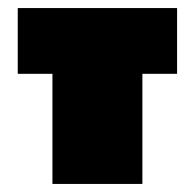

<svg xmlns="http://www.w3.org/2000/svg" viewBox="-20 -456 483 476"><path d="M419 -273H333V0H110V-273H24V-436H419Z"/></svg>

Font: Ysabeau Black
Style: Regular
Weight: 900
Designer: Christian Thalmann (Catharsis Fonts)
Version: Version 0.003